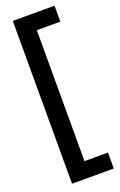

<svg xmlns="http://www.w3.org/2000/svg" viewBox="-151 -733 536 860"><g transform="rotate(-20 116.5 -303.0)"><path d="M34 85V-691H233V-615H121V9H233V85Z"/></g></svg>

Font: Bricolage Grotesque 48pt Condensed
Style: Regular
Weight: 400
Width: 3
Designer: Mathieu Triay
Foundry: Atelier Triay
Version: Version 1.000; ttfautohint (v1.8.4.7-5d5b);gftools[0.9.32]